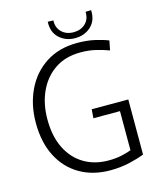

<svg xmlns="http://www.w3.org/2000/svg" viewBox="-131 -992 905 1095"><g transform="rotate(-15 321.0 -444.5)"><path d="M384 11Q281 11 204 -34Q127 -79 84.5 -162Q42 -245 42 -360Q42 -467 83.5 -553.5Q125 -640 202.5 -690Q280 -740 388 -740Q446 -740 493 -729Q540 -718 569 -706L558 -650Q526 -662 484 -672.5Q442 -683 391 -683Q303 -683 240.5 -641Q178 -599 144.5 -526.5Q111 -454 111 -362Q111 -262 146 -191.5Q181 -121 243.5 -83.5Q306 -46 388 -46Q431 -46 465.5 -53.5Q500 -61 523 -70V-301H366L370 -353H586V-28Q552 -14 498.5 -1.5Q445 11 384 11ZM385 -769Q330 -769 292 -803.5Q254 -838 257 -900L290 -899Q288 -856 315 -830Q342 -804 385 -804Q428 -804 455 -830Q482 -856 480 -899L513 -900Q516 -838 478 -803.5Q440 -769 385 -769Z"/></g></svg>

Font: Murecho Light
Style: Regular
Weight: 300
Designer: Neil Summerour
Foundry: Positype
Version: Version 1.010; ttfautohint (v1.8.3)